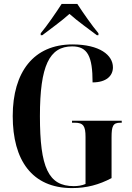

<svg xmlns="http://www.w3.org/2000/svg" viewBox="-20 -951 672 981"><path d="M188 -781V-771H196C235 -801 293 -842 335 -880C377 -842 436 -801 475 -771H483V-781C451 -819 404 -886 375 -931H295C266 -886 220 -819 188 -781ZM348 10C422 10 486 -7 550 -41V-248C550 -307 557 -324 595 -324H602V-334H348V-324H362C406 -324 417 -307 417 -251V-11C399 -3 377 0 357 0C227 0 184 -95 184 -358C184 -615 232 -714 349 -714C428 -714 453 -662 453 -530C524 -530 557 -564 557 -607C557 -669 490 -724 350 -724C152 -724 45 -583 45 -358C45 -133 143 10 348 10Z"/></svg>

Font: Noto Serif Display ExtraCondensed
Style: Bold
Weight: 700
Width: 2
Designer: Monotype Design Team
Foundry: Monotype Imaging Inc.
Version: Version 2.009